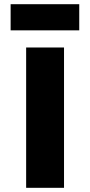

<svg xmlns="http://www.w3.org/2000/svg" viewBox="-20 -898 431 918"><path d="M105 0V-670.9H286.1V0ZM30.8 -752.9V-877.9H358.9V-752.9Z"/></svg>

Font: REH Gaming
Style: Gaming
Weight: 700
Designer: Astigmatic (AOETI)
Foundry: Astigmatic (AOETI)
Version: Version 1.001 2011